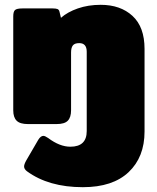

<svg xmlns="http://www.w3.org/2000/svg" viewBox="-20 -515 650 797"><path d="M92 196Q80 187 80 176Q80 167 89 151L139 65Q149 49 160 49Q167 49 180 58Q228 94 272 94Q340 94 340 29V-300Q340 -336 309 -336Q290 -336 282.5 -326.5Q275 -317 275 -297V-57Q275 -28 261.5 -14Q248 0 215 0H96Q63 0 49 -14Q35 -28 35 -57V-447Q35 -467 42.5 -473.5Q50 -480 73 -480H199Q212 -480 218.5 -477.5Q225 -475 227 -466L233 -441Q260 -465 303 -480Q346 -495 398 -495Q480 -495 530 -449Q580 -403 580 -312V31Q580 137 514 199.5Q448 262 324 262Q182 262 92 196Z"/></svg>

Font: Mitr
Style: Bold
Weight: 700
Designer: Thanarat Vachiruckul
Foundry: Cadson Demak
Version: Version 1.002